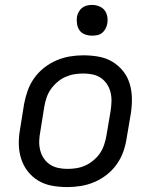

<svg xmlns="http://www.w3.org/2000/svg" viewBox="-20 -753 640 781"><path d="M254 8Q222 8 191.5 2.5Q161 -3 136 -18Q111 -33 93 -56Q75 -79 66 -107.5Q57 -136 56.5 -167Q56 -198 62 -230L78 -330Q83 -357 92.5 -384Q102 -411 119 -435Q136 -459 159.5 -477.5Q183 -496 210 -507.5Q237 -519 264.5 -523.5Q292 -528 319 -528Q351 -528 381.5 -522.5Q412 -517 437 -502Q462 -487 480.5 -464Q499 -441 507.5 -412.5Q516 -384 516.5 -353Q517 -322 512 -290L495 -190Q491 -163 481.5 -136Q472 -109 455 -85Q438 -61 414.5 -42.5Q391 -24 364 -12.5Q337 -1 309 3.5Q281 8 254 8ZM254 -66Q273 -66 291.5 -69Q310 -72 327.5 -80Q345 -88 361 -101.5Q377 -115 387.5 -131Q398 -147 404 -165.5Q410 -184 413 -202L430 -302Q433 -322 433.5 -341Q434 -360 429.5 -378Q425 -396 415 -411Q405 -426 390.5 -436Q376 -446 357.5 -450Q339 -454 320 -454Q301 -454 282.5 -451Q264 -448 246 -440Q228 -432 212.5 -418.5Q197 -405 186 -389Q175 -373 169 -354.5Q163 -336 160 -318L144 -218Q140 -198 139.5 -179Q139 -160 143.5 -142Q148 -124 158 -109Q168 -94 183 -84Q198 -74 216.5 -70Q235 -66 254 -66ZM354 -608Q340 -608 326 -613Q312 -618 304 -629Q296 -640 293.5 -655Q291 -670 293 -685Q295 -695 300.5 -705Q306 -715 314.5 -721.5Q323 -728 333.5 -730.5Q344 -733 355 -733Q369 -733 383 -727.5Q397 -722 405.5 -711Q414 -700 416.5 -685Q419 -670 416 -655Q414 -645 408.5 -635Q403 -625 394.5 -618.5Q386 -612 375.5 -610Q365 -608 354 -608Z"/></svg>

Font: Iosevka Extended
Style: Italic
Weight: 400
Width: 7
Italic angle: -9°
Monospace: yes
Designer: Belleve Invis
Foundry: Belleve Invis
Version: Version 32.5.0; ttfautohint (v1.8.4)